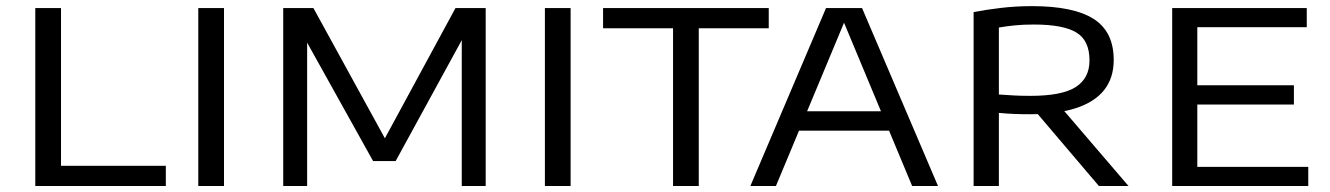

<svg xmlns="http://www.w3.org/2000/svg" viewBox="-20 -622 4446 642"><path d="M98 0V-595H184V-67.5H534.5V0Z M643 0V-595H729V0Z M927 0V-595H1028L1275.5 -144H1258.5L1503 -595H1604V0H1524V-527H1545.5L1303 -83.5H1227.5L980.5 -527H1007V0Z M1802 0V-595H1888V0Z M2230.5 0V-527.5H1996.5V-595H2550.5V-527.5H2316.5V0Z M2489 0 2742 -595H2862.5L3116.5 0H3030L2796 -561H2808.5L2574.5 0ZM2634.5 -185 2656 -250H2949L2969.5 -185Z M3235.5 0V-581.5Q3276 -589.5 3326.5 -595.5Q3377 -601.5 3431 -601.5Q3569.5 -601.5 3636.8 -558.8Q3704 -516 3704 -421.5Q3704 -361.5 3672.2 -321.2Q3640.5 -281 3577.8 -260.5Q3515 -240 3423 -240Q3394.5 -240 3370.5 -241Q3346.5 -242 3320 -244.5V0ZM3654.5 0 3416 -280.5H3513L3753.5 0ZM3426 -301.5Q3531 -301.5 3577 -331Q3623 -360.5 3623 -420Q3623 -487 3578.8 -513.5Q3534.5 -540 3437 -540Q3401 -540 3373.8 -537.2Q3346.5 -534.5 3320 -530V-306Q3349.5 -304 3370.8 -302.8Q3392 -301.5 3426 -301.5Z M3899.5 0V-595H4349.5V-531H3983.5V-64H4354.5V0ZM3942.5 -272.5V-337H4306.5V-272.5Z"/></svg>

Font: Encode Sans SC Expanded
Style: Regular
Weight: 400
Width: 7
Designer: Multiple Designers
Foundry: Impallari Type
Version: Version 3.002